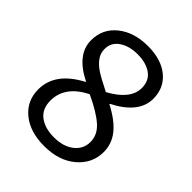

<svg xmlns="http://www.w3.org/2000/svg" viewBox="-192 -791 904 904"><g transform="rotate(45 259.5 -339.5)"><path d="M179 -351.9V-354.3Q58 -414.8 58 -508.6Q58 -585.2 116.7 -632.1Q175.3 -679 266.7 -679Q356.8 -679 408.6 -635.8Q460.5 -592.6 460.5 -521Q460.5 -424.7 332.1 -359.3V-356.8Q403.7 -319.8 438.3 -276.5Q472.8 -233.3 472.8 -179Q472.8 -102.5 412.3 -51.2Q351.9 0 254.3 0Q159.3 0 102.5 -46.9Q45.7 -93.8 45.7 -169.1Q45.7 -282.7 179 -351.9ZM233.3 -324.7Q123.5 -269.1 123.5 -172.8Q123.5 -117.3 160.5 -89.5Q197.5 -61.7 256.8 -61.7Q319.8 -61.7 357.4 -91.4Q395.1 -121 395.1 -167.9Q395.1 -214.8 356.2 -250Q317.3 -285.2 233.3 -324.7ZM280.2 -385.2Q386.4 -443.2 386.4 -518.5Q386.4 -567.9 351.2 -592.6Q316 -617.3 260.5 -617.3Q204.9 -617.3 168.5 -592.6Q132.1 -567.9 132.1 -524.7Q132.1 -500 143.8 -480.9Q155.6 -461.7 175.3 -445.7Q195.1 -429.6 222.2 -415.4Q249.4 -401.2 280.2 -385.2Z"/></g></svg>

Font: Slabo 27px
Style: Regular
Weight: 400
Version: Version 1.02 Build 003a